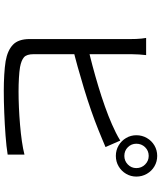

<svg xmlns="http://www.w3.org/2000/svg" viewBox="64 -914 871 1040"><g transform="rotate(90 500.0 -394.5)"><path d="M759 -697Q759 -670 778 -651Q797 -632 825 -632Q852 -632 871.5 -651Q891 -670 891 -697Q891 -725 871.5 -744.5Q852 -764 825 -764Q797 -764 778 -744.5Q759 -725 759 -697ZM713 -697Q713 -728 728 -754Q743 -780 768.5 -795Q794 -810 825 -810Q856 -810 881.5 -795Q907 -780 922 -754Q937 -728 937 -697Q937 -667 922 -641.5Q907 -616 881.5 -601Q856 -586 825 -586Q794 -586 768.5 -601Q743 -616 728 -641.5Q713 -667 713 -697ZM279 -750Q277 -733 275.5 -711.5Q274 -690 274 -669Q274 -656 274 -617.5Q274 -579 274 -525.5Q274 -472 274 -412.5Q274 -353 274 -298Q274 -243 274 -201.5Q274 -160 274 -141Q274 -103 290.5 -88.5Q307 -74 344 -67Q368 -63 403.5 -61Q439 -59 476 -59Q516 -59 562 -61Q608 -63 655.5 -67Q703 -71 745 -77Q787 -83 818 -91V0Q775 7 714.5 11.5Q654 16 590.5 18.5Q527 21 472 21Q428 21 385.5 18.5Q343 16 312 11Q254 1 223 -28.5Q192 -58 192 -119Q192 -144 192 -189Q192 -234 192 -292Q192 -350 192 -410.5Q192 -471 192 -525Q192 -579 192 -617.5Q192 -656 192 -669Q192 -682 191.5 -696Q191 -710 189.5 -724.5Q188 -739 186 -750ZM237 -435Q282 -445 336.5 -459.5Q391 -474 447.5 -491Q504 -508 557.5 -527Q611 -546 654 -565Q677 -575 699 -586Q721 -597 742 -610L777 -530Q756 -521 730.5 -510.5Q705 -500 683 -491Q636 -472 578.5 -452Q521 -432 460 -413.5Q399 -395 341.5 -379Q284 -363 237 -352Z"/></g></svg>

Font: Noto Sans JP Thin
Style: Regular
Weight: 400
Version: Version 2.004-H2;hotconv 1.0.118;makeotfexe 2.5.65603